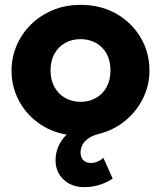

<svg xmlns="http://www.w3.org/2000/svg" viewBox="-20 -545 663 790"><path d="M327.5 225Q274 225 241.2 193.5Q208.5 162 208.5 114Q209 82.5 220.8 56.2Q232.5 30 254 9Q186.5 -3 135.5 -40.8Q84.5 -78.5 56 -134.2Q27.5 -190 27.5 -255Q27.5 -308.5 48.2 -357.2Q69 -406 107 -443.8Q145 -481.5 197 -503.2Q249 -525 311.5 -525Q395 -525 459 -488.2Q523 -451.5 559 -390Q595 -328.5 595 -255Q595 -195 569 -141.5Q543 -88 496.2 -49Q449.5 -10 386.5 6Q351 15 331.5 34.5Q312 54 311.5 83Q311.5 102 322.5 113.8Q333.5 125.5 354 125.5Q368 125.5 381.5 119.8Q395 114 405.5 104.5L443.5 190Q418 207 388.2 216Q358.5 225 327.5 225ZM311.5 -126Q346.5 -126 374.5 -141.8Q402.5 -157.5 418.5 -186.5Q434.5 -215.5 434.5 -255Q434.5 -295 418.8 -323.8Q403 -352.5 375 -368.2Q347 -384 311.5 -384Q276 -384 248 -368.2Q220 -352.5 204 -323.8Q188 -295 188 -255Q188 -215.5 204.2 -186.5Q220.5 -157.5 248.5 -141.8Q276.5 -126 311.5 -126Z"/></svg>

Font: Geologica Roman
Style: Bold
Weight: 700
Designer: Sindre Bremnes, Frode Helland
Foundry: Monokrom Skriftforlag AS
Version: Version 1.010;gftools[0.9.28]